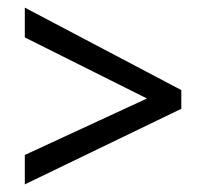

<svg xmlns="http://www.w3.org/2000/svg" viewBox="-20 -574 540 503"><path d="M45 -168 365 -316 45 -476V-554L455 -338V-289L45 -91Z"/></svg>

Font: Noto Sans Gurmukhi UI SemiCondensed
Style: Regular
Weight: 400
Width: 4
Designer: Jelle Bosma - Monotype Design Team
Foundry: Monotype Imaging Inc.
Version: Version 2.004; ttfautohint (v1.8.4.7-5d5b)